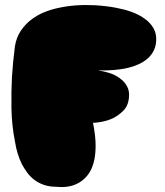

<svg xmlns="http://www.w3.org/2000/svg" viewBox="-20 -751 662 772"><path d="M354 -257Q365 -202 364.5 -162Q364 -122 355.5 -93.5Q347 -65 332.5 -47Q318 -29 302 -19Q263 6 207 0Q179 0 157 -7.5Q135 -15 118 -28Q101 -41 89 -57.5Q77 -74 68 -91Q48 -131 40 -183Q27 -249 26 -317Q25 -385 28 -440Q32 -504 40 -565Q46 -601 63.5 -627Q81 -653 105 -671.5Q129 -690 157 -701.5Q185 -713 214 -719Q281 -734 361 -730Q409 -727 445.5 -720Q482 -713 508 -703.5Q534 -694 552 -682.5Q570 -671 581 -659Q607 -632 608 -598Q609 -571 599.5 -550.5Q590 -530 574 -516Q558 -502 537 -492.5Q516 -483 494 -478Q442 -466 374 -468Q424 -460 449.5 -444.5Q475 -429 486 -412Q499 -393 499 -371Q499 -329 476 -306Q453 -283 426 -272Q394 -259 354 -257Z"/></svg>

Font: Sniglet
Style: ExtraBold
Weight: 800
Version: Version 2.000; ttfautohint (v0.95) -l 8 -r 50 -G 200 -x 14 -